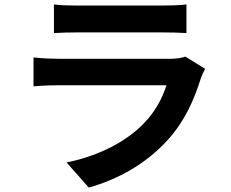

<svg xmlns="http://www.w3.org/2000/svg" viewBox="-20 -787 1040 865"><path d="M815 -532C801 -526 774 -522 742 -522H247C216 -522 173 -524 131 -528V-398C173 -402 223 -403 247 -403H730C712 -347 681 -285 627 -230C551 -152 431 -86 280 -55L380 58C508 22 636 -46 737 -158C812 -241 855 -338 885 -435C889 -446 897 -464 904 -477ZM223 -638C252 -640 295 -641 327 -641H710C746 -641 793 -640 820 -638V-767C792 -763 743 -762 712 -762H327C293 -762 251 -763 223 -767Z"/></svg>

Font: Noto Sans CJK KR Bold
Style: Regular
Weight: 700
Designer: Ryoko NISHIZUKA (kana & ideographs); Paul D. Hunt (Latin, Greek & Cyrillic); Wenlong ZHANG (bopomofo); Sandoll Communica
Foundry: Adobe Systems Incorporated
Version: Version 1.004;PS 1.004;hotconv 1.0.82;makeotf.lib2.5.63406